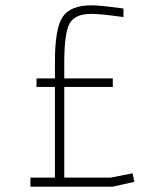

<svg xmlns="http://www.w3.org/2000/svg" viewBox="-20 -700 570 720"><path d="M443 -668V-636Q356 -648 323 -648Q261 -648 241 -612Q221 -576 221 -465V-406H403V-374H221V-34H395L477 -50L484 -18L402 0H94V-34H186V-374H117V-406H186V-469Q186 -595 215.5 -637.5Q245 -680 323 -680Q340 -680 370 -677Q400 -674 422 -671Z"/></svg>

Font: TitilliumText22L Th
Style: Thin
Weight: 100
Designer: Campivisivi
Foundry: Campivisivi
Version: 1.000